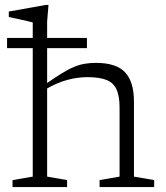

<svg xmlns="http://www.w3.org/2000/svg" viewBox="-20 -754 668 774"><path d="M381.5 -28 462 -42V-320Q462 -366 450 -393Q438 -420 409.8 -431.5Q381.5 -443 332.5 -443Q292.5 -443 251.8 -432Q211 -421 165.5 -395L159 -411.5Q198.5 -439.5 226.8 -457Q255 -474.5 277.8 -484Q300.5 -493.5 321.8 -497Q343 -500.5 367 -500.5Q449 -500.5 484.5 -462.2Q520 -424 520 -344.5V-42L601.5 -28V0H381.5ZM250.5 0H30.5V-28L112 -42V-663.5Q106 -665.5 89.8 -669.2Q73.5 -673 53.2 -677.2Q33 -681.5 15.5 -685.5V-707.5L164 -734H175.5L170 -667V-42L250.5 -28ZM8.5 -560V-601H330.5V-560Z"/></svg>

Font: Newsreader 9pt Light
Style: Regular
Weight: 300
Designer: Hugues Gentile
Foundry: Production Type
Version: Version 1.003